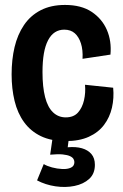

<svg xmlns="http://www.w3.org/2000/svg" viewBox="-20 -558 496 777"><path d="M246 13Q187 13 145.5 -7Q104 -27 77.5 -63.5Q51 -100 39 -149.5Q27 -199 27 -257Q27 -317 39 -367.5Q51 -418 77 -456.5Q103 -495 144.5 -516.5Q186 -538 243 -538Q309 -538 351 -510Q393 -482 412.5 -437Q432 -392 427 -337L314 -320Q316 -356 307.5 -382.5Q299 -409 282.5 -423.5Q266 -438 240 -438Q219 -438 202.5 -427.5Q186 -417 174.5 -395Q163 -373 157.5 -341Q152 -309 152 -266Q152 -206 162.5 -165Q173 -124 194.5 -103.5Q216 -83 246 -83Q278 -83 295.5 -102.5Q313 -122 320 -152.5Q327 -183 324 -215L438 -203Q442 -161 433 -122Q424 -83 401 -52.5Q378 -22 339.5 -4.5Q301 13 246 13ZM130 172 157 106Q170 114 190.5 119.5Q211 125 232 126Q253 127 267 120.5Q281 114 281 98Q281 92 277.5 85.5Q274 79 263.5 74Q253 69 234 67Q215 65 183 68L194 -8H260L254 38Q287 35 311.5 42Q336 49 350 65.5Q364 82 364 109Q364 145 341 166Q318 187 281.5 194.5Q245 202 204.5 196Q164 190 130 172Z"/></svg>

Font: Bricolage Grotesque 72pt SemiCondensed SemiBold
Style: Regular
Weight: 600
Width: 4
Designer: Mathieu Triay
Foundry: Atelier Triay
Version: Version 1.001;gftools[0.9.33.dev8+g029e19f]